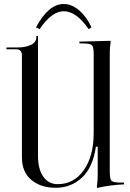

<svg xmlns="http://www.w3.org/2000/svg" viewBox="-20 -926 649 955"><path d="M159 -790Q221 -906 297 -906Q338 -906 375 -873.5Q412 -841 435 -790L421 -781Q360 -870 297 -870Q237 -870 177 -781ZM597 -18V-9Q528 -6 462 9V1Q466 -26 466 -56V-196H457Q442 -93 387.5 -42.5Q333 8 258 8Q182 8 135.5 -31.5Q89 -71 89 -143V-651Q89 -681 59 -681H12V-690H69Q106 -690 133.5 -702.5Q161 -715 161 -743V-747H169V-662V-152Q169 -84 195.5 -47Q222 -10 267 -10Q348 -10 397 -80Q446 -150 446 -265V-657Q446 -693 437 -701.5Q428 -710 392 -710H375V-719L530 -723V-715Q526 -691 526 -662V-71Q526 -35 535 -26.5Q544 -18 580 -18Z"/></svg>

Font: FoglihtenNo06
Style: Regular
Weight: 500
Designer: gluk (gluksza@wp.pl)
Foundry: gluk (gluksza@wp.pl)
Version: Version 0.76